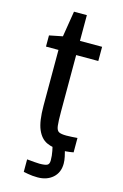

<svg xmlns="http://www.w3.org/2000/svg" viewBox="-130 -744 629 980"><g transform="rotate(15 184.5 -253.5)"><path d="M254 14Q209 14 176.5 -1Q144 -16 126 -58Q108 -100 108 -183V-477H42V-536L112 -550L134 -686H202V-550H319V-475H202V-177Q202 -125 205 -101.5Q208 -78 220 -71.5Q232 -65 260 -65Q276 -65 289 -66Q302 -67 310 -67.5Q318 -68 318 -68V8Q318 8 300 11Q282 14 254 14ZM173 179Q145 179 121.5 174.5Q98 170 98 170V104Q98 104 110 105Q122 106 137.5 107.5Q153 109 164 109Q193 109 204.5 103.5Q216 98 216 78Q216 53 211 28.5Q206 4 203 -8L264 -15Q268 -7 272 8Q276 23 280 41.5Q284 60 284 77Q284 124 253 151.5Q222 179 173 179Z"/></g></svg>

Font: Ruda Medium
Style: Regular
Weight: 500
Version: Version 2.001